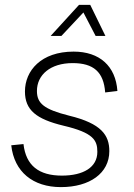

<svg xmlns="http://www.w3.org/2000/svg" viewBox="-20 -753 546 785"><path d="M187 -606H231L321 -702L371 -606H411L349 -733H303ZM229 12C347 12 427 -45 427 -135C427 -200 395 -248 263 -280C160 -306 131 -330 131 -381C131 -447 186 -495 277 -495C362 -495 404 -459 410 -375L460 -381C453 -483 387 -542 281 -542C148 -542 82 -464 82 -379C82 -303 128 -266 240 -239C363 -210 378 -179 378 -132C378 -69 321 -35 233 -35C139 -35 86 -76 76 -164L26 -159C38 -50 115 12 229 12Z"/></svg>

Font: Geist ExtraLight
Style: Italic
Weight: 200
Italic angle: -12°
Designer: Basement.studio, Andrés Briganti, Mateo Zaragoza
Foundry: Basement.studio, Vercel, Andrés Briganti, Guido Ferreyra, Mateo Zaragoza
Version: Version 1.500